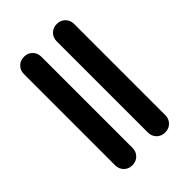

<svg xmlns="http://www.w3.org/2000/svg" viewBox="-30 -516 468 468"><g transform="rotate(45 204.5 -281.5)"><path d="M356 -255Q369 -255 377.5 -246.5Q386 -238 386 -225Q386 -212 377.5 -203.5Q369 -195 356 -195H42Q29 -195 20.5 -203.5Q12 -212 12 -225Q12 -238 20.5 -246.5Q29 -255 42 -255ZM356 -368Q369 -368 377.5 -359.5Q386 -351 386 -338Q386 -325 377.5 -316.5Q369 -308 356 -308H42Q29 -308 20.5 -316.5Q12 -325 12 -338Q12 -351 20.5 -359.5Q29 -368 42 -368Z"/></g></svg>

Font: Beon
Style: Medium
Weight: 500
Designer: BSozoo
Foundry: BSozoo
Version: Version 001.000